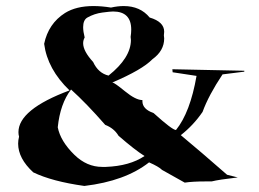

<svg xmlns="http://www.w3.org/2000/svg" viewBox="-20 -671 855 635"><path d="M259 -56Q152 -71 90 -101Q40 -147 40 -196Q40 -207 43 -219Q41 -226 41 -234Q41 -309 210 -372Q137 -442 126 -526Q140 -593 195 -628Q232 -651 289 -651Q316 -651 347 -646Q370 -651 389 -651Q444 -651 475 -613Q523 -599 523 -566L522 -554L523 -544Q523 -503 484 -475Q450 -440 351 -398H352Q358 -398 393.5 -369Q429 -340 451 -340V-336Q451 -310 488 -297Q550 -241 562 -241Q609 -299 630 -420L551 -432L550 -442L788 -437V-434L716 -425Q670 -356 650 -301Q620 -257 578 -224Q643 -170 731 -93L767 -84H765Q704 -77 680 -71H661Q617 -71 591 -67L516 -109Q505 -120 473 -134Q394 -72 259 -56ZM330 -119Q409 -122 458 -155Q426 -175 372 -222Q357 -247 328 -258Q266 -329 215 -375Q179 -328 171 -250Q180 -204 226 -159Q267 -119 318 -119ZM339 -421Q413 -480 413 -539L412 -549Q414 -562 414 -573Q414 -633 354 -633Q345 -633 318.5 -629.5Q292 -626 269 -613Q255 -605 255 -581Q255 -567 260 -547Q255 -538 255 -528Q255 -502 288 -466Q305 -429 339 -421Z"/></svg>

Font: Xiangcui Kesong Xiangcui Kesong
Style: Regular
Weight: 400
Version: Version 1.501;March 28, 2024;FontCreator 14.0.0.2814 64-bit